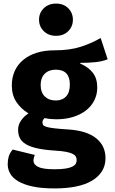

<svg xmlns="http://www.w3.org/2000/svg" viewBox="-20 -830 640 1072"><path d="M174 35Q171 43 169 51Q167 59 167 67Q167 89 193.5 102Q220 115 284 115Q323 115 347 111Q371 107 384.5 100Q398 93 403 84Q408 75 408 64Q408 52 403 43.5Q398 35 384.5 28.5Q371 22 347.5 17.5Q324 13 288 11Q227 7 187 -2Q147 -11 123.5 -25.5Q100 -40 90.5 -60Q81 -80 81 -106Q81 -132 96.5 -155.5Q112 -179 139 -197Q97 -222 71.5 -260.5Q46 -299 46 -353Q46 -397 62 -433Q78 -469 109 -495Q140 -521 184 -535Q228 -549 284 -549Q371 -549 433 -569.5Q495 -590 542 -618L581 -499Q552 -487 513 -483Q474 -479 428 -479V-475Q473 -456 498 -424Q523 -392 523 -341Q523 -303 507 -270.5Q491 -238 461.5 -214.5Q432 -191 389.5 -177.5Q347 -164 295 -164Q279 -164 262.5 -165.5Q246 -167 229 -171Q217 -159 217 -147Q217 -138 221 -132Q225 -126 240 -121.5Q255 -117 284.5 -113.5Q314 -110 364 -107Q465 -100 517 -58Q569 -16 569 53Q569 95 549 126.5Q529 158 492.5 179.5Q456 201 403.5 211.5Q351 222 285 222Q213 222 163.5 211.5Q114 201 82.5 182.5Q51 164 37 139.5Q23 115 23 87Q23 64 28.5 44.5Q34 25 51 5ZM207 -356Q207 -314 230 -291.5Q253 -269 291 -269Q328 -269 349 -291.5Q370 -314 370 -358Q370 -441 291 -441Q253 -441 230 -418.5Q207 -396 207 -356ZM293 -630Q251 -630 224.5 -656Q198 -682 198 -720Q198 -758 224.5 -784Q251 -810 293 -810Q335 -810 361 -784Q387 -758 387 -720Q387 -682 361 -656Q335 -630 293 -630Z"/></svg>

Font: Qzxlaeiskcpccdgjqmyffctclhy
Style: Regular
Weight: 700
Monospace: yes
Designer: Carrois Corporate & Edenspiekermann
Foundry: Carrois Corporate GbR & Edenspiekermann AG
Version: Version 2.001